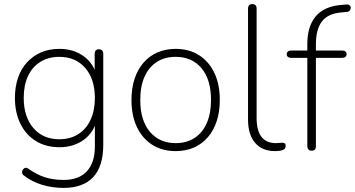

<svg xmlns="http://www.w3.org/2000/svg" viewBox="-20 -731 1735 939"><path d="M290 188Q237 188 186.5 173Q136 158 95 126Q90 122 88.5 116Q87 110 89 104.5Q91 99 95.5 94.5Q100 90 105.5 89.5Q111 89 117 93Q161 124 201.5 136.5Q242 149 291 149Q366 149 405 106.5Q444 64 444 -15V-148H454Q440 -84 390 -47.5Q340 -11 271 -11Q204 -11 155 -41.5Q106 -72 79.5 -126.5Q53 -181 53 -252Q53 -306 68 -350Q83 -394 111.5 -425.5Q140 -457 180 -474.5Q220 -492 271 -492Q340 -492 390 -455.5Q440 -419 454 -355H443V-468Q443 -479 448.5 -484.5Q454 -490 464 -490Q474 -490 479.5 -484.5Q485 -479 485 -468V-22Q485 82 436 135Q387 188 290 188ZM270 -50Q324 -50 363 -75Q402 -100 423 -145.5Q444 -191 444 -252Q444 -344 397 -398.5Q350 -453 270 -453Q217 -453 177.5 -428.5Q138 -404 117 -359Q96 -314 96 -252Q96 -160 143 -105Q190 -50 270 -50Z M839 8Q773 8 724.5 -23Q676 -54 649.5 -110Q623 -166 623 -242Q623 -299 638 -345Q653 -391 681.5 -424Q710 -457 750 -474.5Q790 -492 839 -492Q905 -492 953.5 -461Q1002 -430 1028.5 -374Q1055 -318 1055 -242Q1055 -185 1040 -139Q1025 -93 996.5 -60Q968 -27 928.5 -9.5Q889 8 839 8ZM839 -31Q892 -31 931 -56Q970 -81 991 -128.5Q1012 -176 1012 -242Q1012 -342 965.5 -397.5Q919 -453 839 -453Q786 -453 747 -428Q708 -403 687 -356Q666 -309 666 -242Q666 -142 713 -86.5Q760 -31 839 -31Z M1325 8Q1262 8 1227.5 -32.5Q1193 -73 1193 -146V-689Q1193 -700 1198.5 -705.5Q1204 -711 1214 -711Q1224 -711 1229.5 -705.5Q1235 -700 1235 -689V-153Q1235 -92 1259 -61.5Q1283 -31 1329 -31Q1339 -31 1346 -32Q1353 -33 1360 -33Q1368 -33 1372.5 -30Q1377 -27 1377 -18Q1377 -7 1371 -2Q1365 3 1351 6Q1344 7 1337.5 7.5Q1331 8 1325 8Z M1504 6Q1494 6 1488.5 0Q1483 -6 1483 -16V-448H1404Q1394 -448 1388 -453Q1382 -458 1382 -466Q1382 -474 1388 -479Q1394 -484 1404 -484H1493L1483 -473V-515Q1483 -603 1524.5 -651.5Q1566 -700 1649 -707L1675 -709Q1683 -710 1688 -706.5Q1693 -703 1694.5 -698Q1696 -693 1694.5 -687.5Q1693 -682 1689 -678Q1685 -674 1679 -673L1647 -670Q1583 -664 1554 -625.5Q1525 -587 1525 -515V-470L1517 -484H1653Q1664 -484 1669.5 -479Q1675 -474 1675 -466Q1675 -458 1669.5 -453Q1664 -448 1653 -448H1525V-16Q1525 6 1504 6Z"/></svg>

Font: Nunito ExtraLight ExtraLight
Style: Regular
Weight: 250
Version: Version 3.602